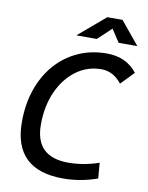

<svg xmlns="http://www.w3.org/2000/svg" viewBox="-97 -967 807 1047"><g transform="rotate(10 306.0 -444.0)"><path d="M325.2 9.8Q51.3 9.8 51.3 -255.4Q51.3 -354.5 79.8 -436.5Q108.4 -518.6 160.6 -578.1Q212.9 -637.7 284.9 -670.4Q356.9 -703.1 443.8 -703.1Q551.8 -703.1 611.8 -625.5L542 -553.7Q494.6 -613.3 429.7 -613.3Q351.1 -613.3 289.1 -567.1Q227.1 -521 191.4 -440.9Q155.8 -360.8 155.8 -258.8Q155.8 -80.1 338.4 -80.1Q421.4 -80.1 507.8 -109.4L514.6 -23.4Q420.9 9.8 325.2 9.8ZM261.7 -771.5 411.1 -898.4H495.1L599.6 -771.5H496.1L449.7 -841.8L375 -771.5Z"/></g></svg>

Font: Cascadia Mono
Style: Italic
Weight: 400
Italic angle: -10°
Monospace: yes
Designer: Aaron Bell
Foundry: Saja Typeworks
Version: Version 2404.023; ttfautohint (v1.8.4)